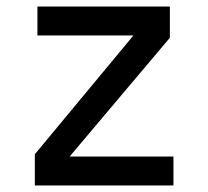

<svg xmlns="http://www.w3.org/2000/svg" viewBox="-20 -570 640 590"><path d="M513 0V-89H194L502 -454V-550H95V-461H390L87 -96V0Z"/></svg>

Font: Tekne LDO Medium
Style: Regular
Weight: 500
Monospace: yes
Designer: Alessio Laiso, Mario Rullo, Paolo Rosset
Foundry: Alessio Laiso
Version: Version 1.000;hotconv 1.0.109;makeotfexe 2.5.65596